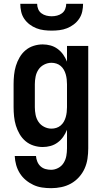

<svg xmlns="http://www.w3.org/2000/svg" viewBox="-20 -760 540 1003"><path d="M247 223Q223 223 199.5 219.5Q176 216 154.5 206Q133 196 114.5 180.5Q96 165 83.5 145Q71 125 64.5 102Q58 79 57 55H168Q169 70 175 84.5Q181 99 192 109Q203 119 217.5 123Q232 127 247 127Q266 127 284 117.5Q302 108 312.5 91Q323 74 326.5 54.5Q330 35 330 15V-82Q322 -62 310 -45Q298 -28 281 -15.5Q264 -3 244 2.5Q224 8 203 8Q179 8 155.5 0.5Q132 -7 113.5 -22.5Q95 -38 82.5 -59.5Q70 -81 63 -104Q56 -127 53.5 -151.5Q51 -176 51 -200V-320Q51 -344 53.5 -368.5Q56 -393 63 -416Q70 -439 82.5 -460.5Q95 -482 113.5 -497.5Q132 -513 155.5 -520.5Q179 -528 203 -528Q224 -528 244 -522.5Q264 -517 281 -504.5Q298 -492 310 -475Q322 -458 330 -438V-520H441V15Q441 42 437 69Q433 96 422 120.5Q411 145 392.5 165.5Q374 186 350.5 199Q327 212 300.5 217.5Q274 223 247 223ZM249 -88Q262 -88 274.5 -92Q287 -96 297 -104.5Q307 -113 313.5 -124.5Q320 -136 323.5 -148.5Q327 -161 328.5 -174Q330 -187 330 -200V-320Q330 -333 328.5 -346Q327 -359 323.5 -371.5Q320 -384 313.5 -395.5Q307 -407 297 -415.5Q287 -424 274.5 -428Q262 -432 249 -432Q229 -432 210.5 -422.5Q192 -413 181 -396.5Q170 -380 166 -360Q162 -340 162 -320V-200Q162 -180 166 -160Q170 -140 181 -123.5Q192 -107 210.5 -97.5Q229 -88 249 -88ZM250 -600Q230 -600 209.5 -602.5Q189 -605 170 -612.5Q151 -620 134.5 -632.5Q118 -645 106.5 -662Q95 -679 90.5 -699.5Q86 -720 86 -740H174Q174 -726 179.5 -712.5Q185 -699 196.5 -690.5Q208 -682 222 -678.5Q236 -675 250 -675Q264 -675 278 -678.5Q292 -682 303.5 -690.5Q315 -699 320.5 -712.5Q326 -726 326 -740H414Q414 -720 409.5 -699.5Q405 -679 393.5 -662Q382 -645 365.5 -632.5Q349 -620 330 -612.5Q311 -605 290.5 -602.5Q270 -600 250 -600Z"/></svg>

Font: Iosevka Curly
Style: Bold
Weight: 700
Monospace: yes
Designer: Belleve Invis
Foundry: Belleve Invis
Version: Version 22.1.2; ttfautohint (v1.8.4)